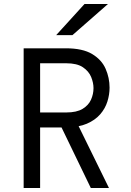

<svg xmlns="http://www.w3.org/2000/svg" viewBox="-20 -942 656 962"><path d="M98.5 0V-700H310Q394 -700 441.8 -671.2Q489.5 -642.5 509.2 -597.2Q529 -552 529 -503Q529 -468 518 -433Q507 -398 481.8 -369Q456.5 -340 415.2 -322.2Q374 -304.5 313.5 -303.5H181V0ZM435 0 281.5 -317.5 367.5 -323 526 0ZM181 -378.5H312Q364 -378.5 393.8 -396.5Q423.5 -414.5 436 -442.5Q448.5 -470.5 448.5 -500.5Q448.5 -527 436.8 -556Q425 -585 395.5 -605Q366 -625 312 -625H181ZM261.5 -766 403.5 -922H521L343 -766Z"/></svg>

Font: Overpass Mono Light
Style: Regular
Weight: 400
Monospace: yes
Version: Version 4.000